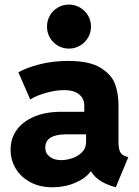

<svg xmlns="http://www.w3.org/2000/svg" viewBox="-20 -794 593 822"><path d="M25.4 -152.3Q24.9 -199.7 50.8 -236.6Q76.7 -273.4 125.7 -294.4Q174.8 -315.4 242.2 -315.4H340.8V-341.8Q340.8 -372.6 318.1 -390.4Q295.4 -408.2 254.9 -408.2Q219.2 -408.2 178 -396.7Q136.7 -385.3 109.4 -368.2L58.6 -484.4Q92.3 -503.9 149.2 -518.6Q206.1 -533.2 271.5 -533.2Q362.8 -533.2 410.4 -503.9Q458 -474.6 472.7 -433.6Q487.3 -392.6 487.3 -343.8V-185.5Q487.3 -158.2 494.1 -144.3Q501 -130.4 517.6 -125L529.3 -121.1L475.6 7.8L457 2Q424.3 -8.8 402.3 -25.1Q380.4 -41.5 369.6 -60.5H368.7Q347.7 -31.2 302.7 -11.7Q257.8 7.8 204.1 7.8Q151.9 7.8 111.1 -13.4Q70.3 -34.7 47.9 -71.3Q25.4 -107.9 25.4 -152.3ZM242.2 -108.4Q263.2 -108.4 287.8 -116.2Q312.5 -124 330.3 -141.4Q348.1 -158.7 348.6 -185.5V-218.8H260.7Q173.8 -217.8 173.8 -162.1Q173.8 -137.7 192.9 -123Q211.9 -108.4 242.2 -108.4ZM181.2 -679.7Q181.2 -706.1 193.6 -727.5Q206.1 -749 227.5 -761.7Q249 -774.4 274.9 -774.4Q300.8 -774.4 322.5 -761.7Q344.2 -749 356.9 -727.5Q369.6 -706.1 369.6 -679.7Q369.6 -654.3 356.9 -632.8Q344.2 -611.3 322.5 -598.6Q300.8 -585.9 274.9 -585.9Q249 -585.9 227.5 -598.6Q206.1 -611.3 193.6 -632.8Q181.2 -654.3 181.2 -679.7Z"/></svg>

Font: Reddit Sans Fudge ExtraBold
Style: Regular
Weight: 800
Designer: Stephen Hutchings
Foundry: Reddit
Version: Version 1.011